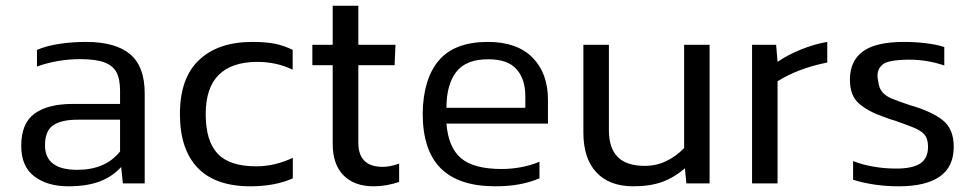

<svg xmlns="http://www.w3.org/2000/svg" viewBox="-20 -641 3407 671"><path d="M403.5 -57.4 409.4 0H485.7V-315Q485.7 -408.6 434.8 -451.5Q383.9 -494.5 280.5 -494.5Q232 -494.5 187.4 -487.7Q142.7 -481 109.2 -466.6V-408.6Q182.1 -434.3 260.3 -434.3Q314.7 -434.3 344.7 -423.1Q374.6 -411.8 387.1 -388.3Q399.6 -364.8 399.6 -323.4V-277.8H234.4Q147.5 -277.8 100.8 -244Q54.2 -210.2 54.2 -131.2Q54.2 -59.3 99.9 -24.6Q145.6 10.1 219.1 10.1Q282.2 10.1 327 -6.3Q371.7 -22.7 403.5 -57.4ZM137.3 -133.3Q137.3 -184.9 167.2 -204.1Q197.1 -223.2 253.8 -222.7H399.6V-111.7Q348.7 -47.5 249.9 -47.5Q137.3 -47.5 137.3 -133.3Z M1003.3 -17.6V-89.4Q940 -59.7 875.5 -59.7Q782.2 -59.7 740.5 -104.1Q698.9 -148.6 698.9 -242.2Q698.9 -334.2 744.6 -379.5Q790.4 -424.7 879.5 -424.7Q946.8 -424.7 1002.8 -397.4V-466.8Q971.8 -481.9 940.3 -488.2Q908.8 -494.5 861.7 -494.5Q742.8 -494.5 675.8 -431.5Q608.8 -368.5 608.8 -242.2Q608.8 -119.4 670.7 -54.7Q732.5 10.1 855.4 10.1Q940.2 10.1 1003.3 -17.6Z M1374.9 -5.1V-69.2Q1343.3 -57.9 1317.5 -57.9Q1232.3 -57.9 1232.3 -142.3V-413.2H1359L1362.1 -484.4H1232.3V-620.9H1142.7V-484.4H1071.6V-413.2H1142.7V-138.4Q1142.7 -66.7 1180.4 -28.3Q1218.2 10.1 1286.2 10.1Q1329 10.1 1374.9 -5.1Z M1865.3 -17.8V-75.8Q1836.3 -63.4 1802 -56.9Q1767.6 -50.4 1733.5 -50.4Q1635.2 -50.4 1591 -88.3Q1546.8 -126.1 1540.2 -209.1H1895V-292.3Q1895 -385.3 1840.9 -439.9Q1786.7 -494.5 1685.3 -494.5Q1569.3 -494.5 1514.2 -430.4Q1459 -366.3 1457.2 -244.6Q1457.2 -115.9 1520.2 -52.9Q1583.2 10.1 1711.3 10.1Q1756.5 10.1 1794.4 3.2Q1832.3 -3.6 1865.3 -17.8ZM1687.6 -433.8Q1754.1 -433.8 1785 -399.3Q1815.9 -364.9 1815.9 -304.2V-264.3H1540.2Q1540.2 -345.1 1574.6 -389.7Q1609 -434.3 1687.6 -433.8Z M2373.7 -52.8 2378.7 0H2459.9V-484.4H2370.9V-123.7Q2344.1 -95.4 2309 -78.3Q2273.9 -61.3 2233.3 -61.3Q2169.4 -61.3 2138.7 -92.5Q2108 -123.8 2108 -185.7V-484.4H2018.8V-177.8Q2018.8 -87.4 2064.2 -38.6Q2109.6 10.1 2193.5 10.1Q2252.7 10.1 2294.9 -5.5Q2337.1 -21.2 2373.7 -52.8Z M2697.4 0V-357Q2768.7 -401.9 2871.1 -422.6V-494.5Q2825.7 -486.8 2779.3 -468Q2732.9 -449.2 2697.4 -425L2692.4 -484.4H2608.3V0Z M3313.1 -128.2Q3313.1 -190.3 3274.8 -220.9Q3236.5 -251.5 3158.7 -274Q3115.4 -288.3 3095.1 -297.1Q3074.7 -305.9 3063.2 -319.6Q3051.7 -333.4 3049.2 -356.9Q3040.7 -392.8 3061.1 -412.1Q3070 -422.5 3093.4 -427.2Q3116.7 -431.9 3150.7 -432.4Q3155.4 -432.4 3159.5 -432.4Q3189.7 -432.4 3220.4 -427.3Q3251.2 -422.1 3280.1 -412.1V-476.6Q3253.9 -485.4 3215.8 -490Q3177.6 -494.5 3139.2 -494.5Q3041 -494.5 2995.6 -461.3Q2950.3 -428.2 2950.3 -362.3Q2950.3 -307.4 2981.2 -279.9Q3012.1 -252.4 3065.4 -233.7Q3080.2 -228.6 3089.8 -224.8Q3097 -222.4 3109 -218.9Q3146.3 -205.7 3166.6 -197.6Q3196.9 -186.5 3210.1 -171.4Q3223.3 -156.3 3223.3 -128.2Q3223.3 -90.2 3199.4 -72Q3175.4 -53.8 3122.6 -52Q3113.8 -52 3105.7 -52Q3071.2 -52 3032.5 -58.7Q2993.8 -65.3 2961.4 -78.1V-13Q2991.1 -3 3033.1 3.6Q3075.2 10.1 3121.7 10.1Q3214.7 10.1 3263.9 -23.7Q3313.1 -57.6 3313.1 -128.2Z"/></svg>

Font: Arad-FD-VF Thin
Style: Regular
Weight: 100
Designer: Mohammad Darvishi
Version: Version 1.010;September 21, 2024;FontCreator 15.0.0.2992 64-